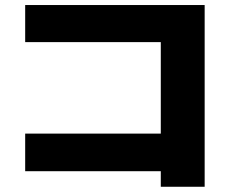

<svg xmlns="http://www.w3.org/2000/svg" viewBox="-20 -710 904 748"><path d="M606.4 -43H78.1V-189.5H606.4V-545.9H78.1V-690.4H777.3V17.6H606.4Z"/></svg>

Font: Pretendard GOV Black
Style: Regular
Weight: 900
Designer: Base glyphs from Inter by Rasmus Andersson; Hangeul glyphs from Noto Sans CJK(Source Han Sans) by Jang Soo-young and Kan
Foundry: Kil Hyung-jin
Version: Version 1.309